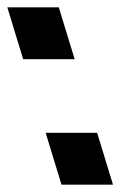

<svg xmlns="http://www.w3.org/2000/svg" viewBox="-165 -534 380 522"><path d="M-19.5 -103 -40.9 -173H99.1L120.5 -103L120.8 -102L142.2 -32H2.2L-19.2 -102ZM-123.7 -444 -145.1 -514H-5.1L16.3 -444L16.6 -443L38 -373H-102L-123.4 -443Z"/></svg>

Font: Nordica Plus
Style: NordicaClassicRgOpObl
Weight: 500
Version: Version 1.01